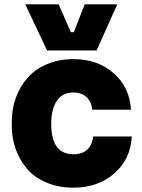

<svg xmlns="http://www.w3.org/2000/svg" viewBox="-20 -844 653 884"><path d="M424.8 -611.8H196.8L96.2 -824.2H250L306.2 -695.8H319.8L370.1 -824.2H520ZM317.9 20Q248.5 20 193.4 -3.7Q138.2 -27.3 104 -67.6Q69.8 -107.9 52 -158.2Q34.2 -208.5 34.2 -264.2V-284.2Q34.2 -342.3 53 -394Q71.8 -445.8 106.7 -485.6Q141.6 -525.4 196.3 -548.6Q251 -571.8 317.9 -571.8Q430.2 -571.8 503.7 -506.6Q577.1 -441.4 583 -338.9H404.8Q401.9 -373.5 379.4 -395.8Q356.9 -418 317.9 -418Q267.1 -418 241.5 -379.6Q215.8 -341.3 215.8 -273.9Q215.8 -133.8 317.9 -133.8Q358.9 -133.8 381.8 -155.3Q404.8 -176.8 409.2 -215.8H586.9Q581.1 -110.8 506.1 -45.4Q431.2 20 317.9 20Z"/></svg>

Font: Sora ExtraBold
Style: Regular
Weight: 800
Designer: Jonathan Barnbrook, Julián Moncada
Foundry: Barnbrook Fonts
Version: Version 2.000